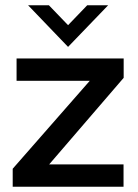

<svg xmlns="http://www.w3.org/2000/svg" viewBox="-20 -710 526 730"><path d="M391.1 -689.9 238.8 -531.7 86.9 -689.9H166L238.8 -614.3L311.5 -689.9ZM450.2 -487.8V-414.1L167 -85H449.7V0H28.3V-68.4L321.3 -402.8H43V-487.8Z"/></svg>

Font: HK Grotesk SemiBold Legacy
Style: Regular
Weight: 600
Designer: Alfredo Marco Pradil
Foundry: Hanken Design Co.
Version: Version 2.022;PS 002.022;hotconv 1.0.88;makeotf.lib2.5.64775